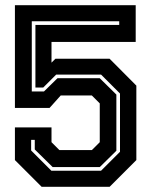

<svg xmlns="http://www.w3.org/2000/svg" viewBox="-20 -720 583 740"><path d="M140.5 0 37.5 -103V-229H178.5V-172L209 -141.5H334L364.5 -172V-321.5L334 -352H214L171 -304H37.5V-700H503V-558.5H178.5V-478.5L193.5 -493.5H402.5L505.5 -390V-103L402.5 0ZM178 -62H369.5L442.5 -135V-359.5L369.5 -432.5H196.5L146.5 -382.5H116.5V-624H439.5V-638H102.5V-367.5H149.5L201.5 -418.5H364.5L428.5 -355.5V-139L364.5 -76H183L114 -144V-181H100V-140Z"/></svg>

Font: Tourney Thin
Style: Bold
Weight: 700
Version: Version 1.015